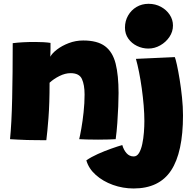

<svg xmlns="http://www.w3.org/2000/svg" viewBox="-20 -748 1038 1034"><path d="M229.5 7Q210.5 7 182.8 6.8Q155 6.5 126 6Q104 5 74.2 3.8Q44.5 2.5 34 1.5Q42.5 -82 45.5 -217.8Q48.5 -353.5 48.5 -515.5Q99.5 -522 169 -522Q192.5 -522 214 -520.8Q235.5 -519.5 252 -517Q252 -510.5 252 -486Q252 -461.5 251 -442.5Q260 -460.5 286.5 -481Q313 -501.5 350.2 -515.8Q387.5 -530 428 -530Q504.5 -530 545.8 -499Q587 -468 602.8 -405.2Q618.5 -342.5 618.5 -247Q618.5 -217 616.8 -174.2Q615 -131.5 611.8 -85.2Q608.5 -39 603 1.5Q590.5 2.5 564 3.2Q537.5 4 508 4Q476 4 447.5 3.2Q419 2.5 406.5 1.5Q411 -16.5 418 -55.8Q425 -95 430.2 -144Q435.5 -193 435.5 -239Q435.5 -291 421.2 -322.5Q407 -354 360 -354Q331 -354 300 -338.5Q269 -323 247 -302.5Q247 -189.5 241 -112.5Q235 -35.5 229.5 7ZM780 -727.5Q817 -727.5 846.8 -711.2Q876.5 -695 894 -668.5Q911.5 -642 911.5 -610.5Q911.5 -577.5 892.5 -549.2Q873.5 -521 843.2 -503.8Q813 -486.5 779 -486.5Q747 -486.5 718 -500.5Q689 -514.5 671 -540Q653 -565.5 653 -599Q653 -635 669.8 -664.2Q686.5 -693.5 715.2 -710.5Q744 -727.5 780 -727.5ZM965.5 -126.5Q965.5 72.5 901.5 169.8Q837.5 267 699.5 267Q642 267 588.2 247.8Q534.5 228.5 496 194.2Q457.5 160 445 115.5Q471 97.5 507.2 81.2Q543.5 65 579 52.5Q614.5 40 638.5 33Q646 59.5 661.5 77Q677 94.5 700 94.5Q717.5 94.5 728.8 75.8Q740 57 746.2 27.5Q752.5 -2 755 -35Q757.5 -68 757.5 -96Q757.5 -134 753.8 -179.5Q750 -225 743.5 -271.8Q737 -318.5 728.8 -359.8Q720.5 -401 712 -431L921.5 -440.5Q925.5 -431.5 932.8 -398.8Q940 -366 947.5 -320Q955 -274 960.2 -223.2Q965.5 -172.5 965.5 -126.5Z"/></svg>

Font: Grandstander Black
Style: Regular
Weight: 900
Designer: Tyler Finck
Foundry: Etcetera Type Co
Version: Version 1.200; ttfautohint (v1.8.3)